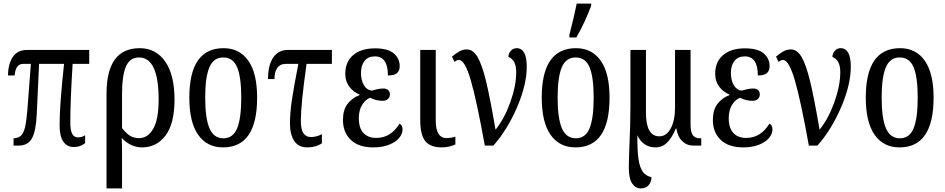

<svg xmlns="http://www.w3.org/2000/svg" viewBox="-20 -816 5294 1076"><path d="M314 -114Q314 -229 339 -458H199L186 -177Q182 -85 160 -42.5Q138 0 84 0H56V-41Q82 -42 97 -55.5Q112 -69 120 -102Q128 -135 133 -195L153 -458H110Q67 -458 62 -393H25Q25 -455 51 -495.5Q77 -536 131 -536H480V-458H387Q374 -252 374 -129Q374 -86 384.5 -66Q395 -46 417 -46Q439 -46 457 -58V-14Q430 8 394 8Q356 8 335 -22Q314 -52 314 -114Z M577 -291Q577 -546 763 -546Q854 -546 906 -471Q958 -396 958 -258Q958 -124 908 -57Q858 10 776 10Q713 10 662 -43Q664 -7 664 49V240H577ZM869 -258Q869 -494 759 -494Q707 -494 685.5 -442.5Q664 -391 664 -293V-98Q687 -69 708 -55.5Q729 -42 761 -42Q808 -42 838.5 -94Q869 -146 869 -258Z M1041 -269Q1041 -546 1233 -546Q1322 -546 1371.5 -476Q1421 -406 1421 -269Q1421 10 1230 10Q1140 10 1090.5 -60.5Q1041 -131 1041 -269ZM1332 -269Q1332 -384 1309 -439Q1286 -494 1231 -494Q1177 -494 1153.5 -439Q1130 -384 1130 -269Q1130 -153 1154 -97Q1178 -41 1232 -41Q1286 -41 1309 -97Q1332 -153 1332 -269Z M1605 -125Q1605 -183 1616 -257Q1627 -331 1652 -458H1582Q1549 -458 1533.5 -434.5Q1518 -411 1518 -373H1482Q1482 -451 1511 -493.5Q1540 -536 1592 -536H1840V-458H1698Q1666 -232 1666 -139Q1666 -89 1681 -68.5Q1696 -48 1722 -48Q1754 -48 1784 -64V-13Q1750 10 1702 10Q1653 10 1629 -26Q1605 -62 1605 -125Z M1902 -144Q1902 -200 1927.5 -233.5Q1953 -267 1995 -283V-286Q1959 -301 1937 -331Q1915 -361 1915 -402Q1915 -470 1959.5 -507.5Q2004 -545 2082 -545Q2154 -545 2187 -516.5Q2220 -488 2220 -445Q2220 -420 2205 -406.5Q2190 -393 2154 -393Q2154 -500 2081 -500Q2043 -500 2023 -474.5Q2003 -449 2003 -407Q2003 -366 2019.5 -338.5Q2036 -311 2063 -308Q2070 -310 2089.5 -315Q2109 -320 2129 -320Q2145 -320 2155 -311.5Q2165 -303 2165 -287Q2165 -270 2153.5 -260.5Q2142 -251 2123 -251Q2090 -251 2054 -268Q2028 -258 2009.5 -228.5Q1991 -199 1991 -153Q1991 -98 2017 -70.5Q2043 -43 2089 -43Q2170 -43 2219 -123Q2236 -115 2236 -90Q2236 -66 2217 -43Q2198 -20 2160.5 -5Q2123 10 2072 10Q1990 10 1946 -32Q1902 -74 1902 -144Z M2335 -145V-536H2422V-139Q2422 -90 2437.5 -66Q2453 -42 2481 -42Q2506 -42 2532 -50V-7Q2520 0 2498 5Q2476 10 2455 10Q2392 10 2363.5 -25Q2335 -60 2335 -145Z M2552 -480Q2540 -480 2527 -469L2513 -499Q2536 -518 2555 -528.5Q2574 -539 2597 -539Q2631 -539 2656 -497Q2681 -455 2704 -360.5Q2727 -266 2757 -89Q2807 -151 2840 -243.5Q2873 -336 2873 -412Q2873 -480 2829 -497Q2829 -515 2842 -530.5Q2855 -546 2875 -546Q2932 -546 2932 -442Q2932 -341 2877.5 -214.5Q2823 -88 2745 0H2697Q2651 -255 2618 -367.5Q2585 -480 2552 -480Z M3016 -269Q3016 -546 3208 -546Q3297 -546 3346.5 -476Q3396 -406 3396 -269Q3396 10 3205 10Q3115 10 3065.5 -60.5Q3016 -131 3016 -269ZM3307 -269Q3307 -384 3284 -439Q3261 -494 3206 -494Q3152 -494 3128.5 -439Q3105 -384 3105 -269Q3105 -153 3129 -97Q3153 -41 3207 -41Q3261 -41 3284 -97Q3307 -153 3307 -269ZM3171 -621Q3199 -729 3212 -796H3293V-784Q3260 -694 3210 -606H3171Z M3504 123Q3504 92 3505 64Q3506 36 3507 11Q3513 -113 3513 -225V-536H3600V-185Q3600 -52 3675 -52Q3715 -52 3739 -96.5Q3763 -141 3763 -214V-536H3850V-119Q3850 -76 3862.5 -58.5Q3875 -41 3904 -41H3910V0H3865Q3829 0 3803 -25.5Q3777 -51 3771 -95H3767Q3747 -46 3719.5 -18Q3692 10 3653 10Q3619 10 3593 -7.5Q3567 -25 3552 -58Q3551 26 3558 74Q3565 122 3582 146Q3599 170 3631 177Q3631 204 3615 222Q3599 240 3571 240Q3542 240 3523 212.5Q3504 185 3504 123Z M3975 -144Q3975 -200 4000.5 -233.5Q4026 -267 4068 -283V-286Q4032 -301 4010 -331Q3988 -361 3988 -402Q3988 -470 4032.5 -507.5Q4077 -545 4155 -545Q4227 -545 4260 -516.5Q4293 -488 4293 -445Q4293 -420 4278 -406.5Q4263 -393 4227 -393Q4227 -500 4154 -500Q4116 -500 4096 -474.5Q4076 -449 4076 -407Q4076 -366 4092.5 -338.5Q4109 -311 4136 -308Q4143 -310 4162.5 -315Q4182 -320 4202 -320Q4218 -320 4228 -311.5Q4238 -303 4238 -287Q4238 -270 4226.5 -260.5Q4215 -251 4196 -251Q4163 -251 4127 -268Q4101 -258 4082.5 -228.5Q4064 -199 4064 -153Q4064 -98 4090 -70.5Q4116 -43 4162 -43Q4243 -43 4292 -123Q4309 -115 4309 -90Q4309 -66 4290 -43Q4271 -20 4233.5 -5Q4196 10 4145 10Q4063 10 4019 -32Q3975 -74 3975 -144Z M4368 -480Q4356 -480 4343 -469L4329 -499Q4352 -518 4371 -528.5Q4390 -539 4413 -539Q4447 -539 4472 -497Q4497 -455 4520 -360.5Q4543 -266 4573 -89Q4623 -151 4656 -243.5Q4689 -336 4689 -412Q4689 -480 4645 -497Q4645 -515 4658 -530.5Q4671 -546 4691 -546Q4748 -546 4748 -442Q4748 -341 4693.5 -214.5Q4639 -88 4561 0H4513Q4467 -255 4434 -367.5Q4401 -480 4368 -480Z M4832 -269Q4832 -546 5024 -546Q5113 -546 5162.5 -476Q5212 -406 5212 -269Q5212 10 5021 10Q4931 10 4881.5 -60.5Q4832 -131 4832 -269ZM5123 -269Q5123 -384 5100 -439Q5077 -494 5022 -494Q4968 -494 4944.5 -439Q4921 -384 4921 -269Q4921 -153 4945 -97Q4969 -41 5023 -41Q5077 -41 5100 -97Q5123 -153 5123 -269Z"/></svg>

Font: Noto Serif Cond
Style: Regular
Weight: 400
Width: 3
Designer: Monotype Design Team
Foundry: Monotype Imaging Inc.
Version: Version 1.001